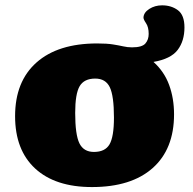

<svg xmlns="http://www.w3.org/2000/svg" viewBox="-20 -704 740 738"><path d="M689 -598.5Q689 -546.5 662.8 -512Q636.5 -477.5 570 -466Q611.5 -428.5 630.2 -377.2Q649 -326 649 -264.5Q649 -131 566.8 -58Q484.5 15 333.5 15Q192.5 15 115.2 -56.2Q38 -127.5 38 -257.5Q38 -391 120.5 -464Q203 -537 353.5 -537Q391.5 -537 414.5 -533.2Q437.5 -529.5 453.8 -525.8Q470 -522 487.5 -522Q526 -522 538.8 -536.8Q551.5 -551.5 551.5 -573.5Q551.5 -600 541.2 -615Q531 -630 531.5 -637Q532.5 -656 554 -669.8Q575.5 -683.5 603 -683.5Q638.5 -683.5 663.8 -664.8Q689 -646 689 -598.5ZM341 -120Q384 -120 401 -149.2Q418 -178.5 418 -252Q418 -335.5 402 -368.8Q386 -402 346 -402Q303.5 -402 286.2 -372.8Q269 -343.5 269 -270Q269 -186.5 285.2 -153.2Q301.5 -120 341 -120Z"/></svg>

Font: Newsreader 6pt ExtraBold
Style: Regular
Weight: 800
Designer: Hugues Gentile
Foundry: Production Type
Version: Version 1.003; ttfautohint (v1.8.3)